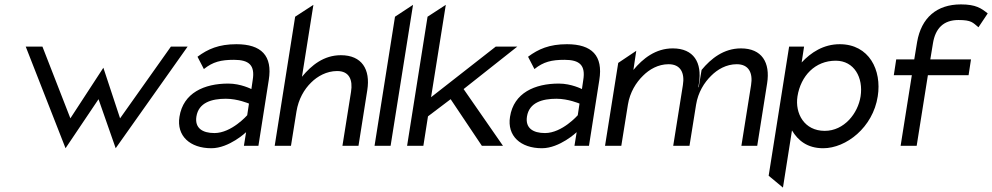

<svg xmlns="http://www.w3.org/2000/svg" viewBox="-20 -663 4511 873"><path d="M97 -451 278 11 428 -212 506 11 833 -451H757L526 -125L450 -355L300 -125L173 -451Z M796 -132C782 -45 844 11 941 11C1022 11 1099 -62 1099 -62L1089 0H1155L1202 -299C1220 -410 1168 -462 1055 -462C975 -462 925 -440 878 -405L907 -349C948 -382 985 -391 1044 -391C1113 -391 1140 -366 1129 -299L1123 -258C1123 -258 1075 -283 1018 -283C909 -283 813 -241 796 -132ZM873 -133C883 -197 943 -214 1007 -214C1061 -214 1112 -192 1112 -192L1104 -139C1104 -139 1033 -58 955 -58C900 -58 865 -81 873 -133Z M1229 0H1303L1328 -156C1337 -212 1363 -257 1395 -288C1423 -316 1465 -340 1513 -340C1568 -340 1585 -300 1576 -245L1537 0H1610L1650 -253C1665 -348 1625 -412 1530 -412C1452 -412 1396 -366 1353 -314L1405 -641L1322 -587Z M1683 0H1756L1858 -641L1776 -587Z M1831 0H1905L1926 -134L2029 -212L2171 0H2267L2088 -258L2332 -451H2234L1940 -221L2007 -641L1924 -587Z M2299 -132C2285 -45 2347 11 2444 11C2525 11 2602 -62 2602 -62L2592 0H2658L2705 -299C2723 -410 2671 -462 2558 -462C2478 -462 2428 -440 2381 -405L2410 -349C2451 -382 2488 -391 2547 -391C2616 -391 2643 -366 2632 -299L2626 -258C2626 -258 2578 -283 2521 -283C2412 -283 2316 -241 2299 -132ZM2376 -133C2386 -197 2446 -214 2510 -214C2564 -214 2615 -192 2615 -192L2607 -139C2607 -139 2536 -58 2458 -58C2403 -58 2368 -81 2376 -133Z M2731 0H2805L2835 -187C2844 -243 2872 -288 2904 -319C2932 -347 2972 -371 3020 -371C3075 -371 3094 -331 3085 -276L3041 0H3113H3115L3145 -187C3154 -243 3182 -288 3214 -319C3242 -347 3282 -371 3330 -371C3385 -371 3404 -331 3395 -276L3351 0H3423L3468 -284C3483 -379 3444 -443 3349 -443C3271 -443 3213 -397 3170 -345L3157 -267L3155 -266L3158 -284C3173 -379 3134 -443 3039 -443C2961 -443 2903 -397 2860 -345L2873 -432L2791 -377Z M3475 136 3540 190 3581 -70C3608 -25 3650 11 3723 11C3827 11 3949 -83 3971 -225C3990 -344 3932 -462 3798 -462C3724 -462 3667 -424 3625 -379L3636 -451H3568ZM3606 -225C3621 -318 3686 -387 3780 -387C3864 -387 3906 -310 3893 -225C3881 -147 3818 -68 3730 -68C3637 -68 3594 -147 3606 -225Z M4044 -321H4126L4075 0H4148L4199 -321H4384L4395 -393H4210L4222 -466C4233 -534 4270 -572 4338 -572C4398 -572 4403 -560 4429 -539L4471 -602C4442 -625 4418 -643 4349 -643C4239 -643 4169 -582 4150 -472L4137 -393H4055Z"/></svg>

Font: Charger Pro
Style: Obl
Weight: 400
Designer: Jasper
Foundry: Cannot Into Space Fonts
Version: Version 1.09